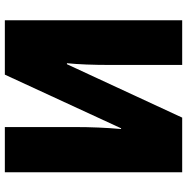

<svg xmlns="http://www.w3.org/2000/svg" viewBox="-10 -744 754 773"><g transform="rotate(90 366.5 -357.0)"><path d="M241 -714V-425Q241 -319 234 -250H238L453 -714H673V0H491V-281Q491 -380 499 -468H496L280 0H61V-714Z"/></g></svg>

Font: Noto Sans Display Black Narrow
Style: Regular
Weight: 900
Width: 4
Designer: Monotype Design team
Foundry: Monotype Imaging Inc.
Version: Version 1.000